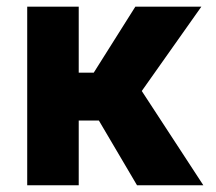

<svg xmlns="http://www.w3.org/2000/svg" viewBox="-20 -548 639 568"><path d="M385.3 0 272.5 -191.4H212.9V0H60.5V-528.3H212.9V-333H257.3L380.4 -528.3H575.7L399.4 -278.8L581.5 0Z"/></svg>

Font: Vazirmatn RD FD ExtraBold
Style: Regular
Weight: 800
Designer: Saber Rastikerdar
Foundry: Saber Rastikerdar
Version: Version 33.003